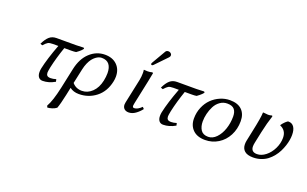

<svg xmlns="http://www.w3.org/2000/svg" viewBox="-99 -1161 3002 1877"><g transform="rotate(20 1402.5 -222.0)"><path d="M496.1 -363.8H421.9Q380.9 -245.6 357.9 -141.1Q349.1 -96.2 349.1 -84Q349.1 -63.5 359.4 -52.7Q369.6 -42 396 -42Q420.9 -42 452.1 -51.8L458 -26.9Q394 9.8 331.1 9.8Q303.7 9.8 288.8 -9.3Q273.9 -28.3 273.9 -62Q273.9 -81.1 277.8 -100.1Q300.8 -207.5 359.9 -363.8H304.2Q269 -363.8 253.2 -355Q237.3 -346.2 210 -315.9L188 -324.2Q213.9 -378.4 243.4 -404.3Q272.9 -430.2 317.9 -430.2H519Q557.6 -430.2 598.1 -433.1L606 -423.8Q598.1 -412.6 587.2 -402.1Q576.2 -391.6 568.6 -385.7Q561 -379.9 543.9 -367.2Q524.9 -363.8 496.1 -363.8Z M557.1 207Q538.6 221.7 511.2 230.2Q483.9 238.8 463.9 238.8L457 221.2Q494.1 157.7 525.9 11.2L570.8 -199.2Q595.2 -314 663.3 -377Q731.4 -439.9 819.8 -439.9Q898.9 -439.9 945.3 -394.3Q991.7 -348.6 991.7 -273.9Q991.7 -248 985.8 -221.2Q962.4 -110.8 885.3 -50.5Q808.1 9.8 707 9.8Q650.9 9.8 612.8 -20L595.7 61Q574.7 160.2 557.1 207ZM894 -198.2Q902.8 -240.2 902.8 -277.8Q902.8 -335.4 877.7 -367.7Q852.5 -399.9 799.8 -399.9Q785.6 -399.9 770.5 -394.5Q755.4 -389.2 738.3 -376.2Q721.2 -363.3 706.3 -344.2Q691.4 -325.2 678 -294.7Q664.6 -264.2 656.7 -227.1L624 -75.2Q662.1 -29.8 725.1 -29.8Q783.7 -29.8 830.6 -74.7Q877.4 -119.6 894 -198.2Z M1312.5 -436 1320.8 -430.2Q1320.8 -429.2 1303.7 -342.8L1250.5 -90.8Q1246.6 -71.3 1246.6 -65.9Q1246.6 -45.9 1263.7 -45.9Q1298.8 -45.9 1339.8 -86.9L1356.4 -69.8Q1331.5 -36.6 1297.1 -12.2Q1262.7 12.2 1226.6 12.2Q1197.3 12.2 1180.4 -3.9Q1163.6 -20 1163.6 -47.9Q1163.6 -59.1 1166.5 -70.8L1219.7 -321.8Q1227.5 -359.9 1227.5 -397.9Q1227.5 -417.5 1224.6 -429.2L1226.6 -431.2Q1238.3 -429.2 1263.7 -429.2Q1289.6 -429.2 1312.5 -436ZM1390.6 -683.1Q1404.3 -683.1 1415 -674.3Q1425.8 -665.5 1425.8 -652.8Q1425.8 -640.1 1415.5 -629.9L1297.9 -507.8Q1290 -500 1283.7 -500Q1278.8 -500 1275.6 -503.4Q1272.5 -506.8 1272.5 -511.2Q1272.5 -512.7 1274.4 -517.1Q1276.4 -521.5 1276.9 -522.9L1359.9 -666Q1368.7 -683.1 1390.6 -683.1Z M1749.5 -363.8H1675.3Q1634.3 -245.6 1611.3 -141.1Q1602.5 -96.2 1602.5 -84Q1602.5 -63.5 1612.8 -52.7Q1623 -42 1649.4 -42Q1674.3 -42 1705.6 -51.8L1711.4 -26.9Q1647.5 9.8 1584.5 9.8Q1557.1 9.8 1542.2 -9.3Q1527.3 -28.3 1527.3 -62Q1527.3 -81.1 1531.2 -100.1Q1554.2 -207.5 1613.3 -363.8H1557.6Q1522.5 -363.8 1506.6 -355Q1490.7 -346.2 1463.4 -315.9L1441.4 -324.2Q1467.3 -378.4 1496.8 -404.3Q1526.4 -430.2 1571.3 -430.2H1772.5Q1811 -430.2 1851.6 -433.1L1859.4 -423.8Q1851.6 -412.6 1840.6 -402.1Q1829.6 -391.6 1822 -385.7Q1814.5 -379.9 1797.4 -367.2Q1778.3 -363.8 1749.5 -363.8Z M2120.1 -439.9Q2201.7 -439.9 2244.4 -397.9Q2287.1 -356 2287.1 -280.8Q2287.1 -199.7 2252.2 -132.8Q2217.3 -65.9 2156 -28.1Q2094.7 9.8 2020.5 9.8Q1938 9.8 1893.1 -34.7Q1848.1 -79.1 1848.1 -151.9Q1848.1 -213.9 1871.1 -268.6Q1894 -323.2 1931.9 -360.4Q1969.7 -397.5 2018.8 -418.7Q2067.9 -439.9 2120.1 -439.9ZM2105.5 -399.9Q2064 -399.9 2030.5 -375.7Q1997.1 -351.6 1977.8 -313.7Q1958.5 -275.9 1948.5 -234.4Q1938.5 -192.9 1938.5 -153.8Q1938.5 -100.1 1961.9 -64.9Q1985.4 -29.8 2038.6 -29.8Q2084.5 -29.8 2122.6 -69.1Q2160.6 -108.4 2181.4 -169.9Q2202.1 -231.4 2202.1 -298.8Q2202.1 -348.1 2179.7 -374Q2157.2 -399.9 2105.5 -399.9Z M2513.2 -251 2488.3 -132.8Q2483.4 -109.4 2483.4 -92.8Q2483.4 -34.2 2545.4 -34.2Q2590.8 -34.2 2634.3 -68.4Q2677.7 -102.5 2704.6 -157.7Q2731.4 -212.9 2731.4 -270Q2731.4 -310.5 2713.1 -337.2Q2694.8 -363.8 2664.1 -375L2666 -382.8Q2677.7 -399.9 2697.5 -419.4Q2717.3 -439 2728 -439Q2765.1 -439 2785.2 -409.7Q2805.2 -380.4 2805.2 -327.1Q2805.2 -302.7 2800.5 -274.2Q2795.9 -245.6 2785.2 -212.9Q2774.4 -180.2 2758.8 -148.9Q2743.2 -117.7 2719.7 -88.6Q2696.3 -59.6 2668 -37.8Q2639.6 -16.1 2601.3 -3.2Q2563 9.8 2520 9.8Q2460.4 9.8 2431.4 -15.4Q2402.3 -40.5 2402.3 -85.9Q2402.3 -106.4 2406.2 -124L2429.2 -233.9Q2461.4 -383.3 2462.4 -435.1L2465.3 -438Q2505.4 -433.1 2516.1 -433.1Q2536.1 -433.1 2554.2 -439Q2561 -439 2561 -432.1V-429.2Q2535.6 -354.5 2513.2 -251Z"/></g></svg>

Font: Linear Smooth
Style: Italic
Weight: 400
Designer: Philipp H. Poll, Flanker
Foundry: Philipp H. Poll, reworked by Flanker
Version: Version 1.061 | FøM Fix